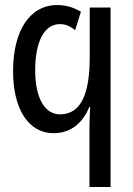

<svg xmlns="http://www.w3.org/2000/svg" viewBox="-20 -744 531 764"><path d="M336 0H420V-714H337V-516C337 -376 305 -289 219 -289C158 -289 120 -354 120 -464C120 -580 157 -648 218 -648C243 -648 260 -639 279 -624L302 -697C278 -712 246 -724 208 -724C98 -724 32 -621 32 -461C32 -309 94 -214 193 -214C267 -214 311 -260 336 -319H339C338 -296 336 -270 336 -243Z"/></svg>

Font: Noto Sans UI Condensed
Style: Regular
Weight: 400
Width: 3
Designer: Monotype Design Team
Foundry: Monotype Imaging Inc.
Version: Version 1.901